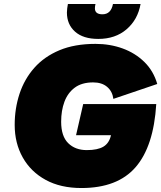

<svg xmlns="http://www.w3.org/2000/svg" viewBox="-20 -936 812 967"><path d="M688 -916Q674 -837 617.5 -788.5Q561 -740 475 -740Q399 -740 358 -776.5Q317 -813 317 -873Q317 -883 318.5 -894Q320 -905 322 -916H461Q458 -904 458 -894Q458 -864 496 -864Q539 -864 549 -916ZM390 11Q285 11 210 -30Q135 -71 94.5 -143Q54 -215 54 -307Q54 -390 78.5 -464Q103 -538 153 -594.5Q203 -651 279.5 -683Q356 -715 461 -715Q534 -715 597.5 -692Q661 -669 707 -624Q753 -579 772 -513L551 -438Q546 -476 519.5 -498.5Q493 -521 449 -521Q392 -521 356.5 -494.5Q321 -468 304.5 -423.5Q288 -379 288 -323Q288 -250 323.5 -215Q359 -180 417 -180Q472 -180 501 -197.5Q530 -215 539 -255H363L399 -412H767Q754 -199 663 -94Q572 11 390 11Z"/></svg>

Font: Prodigy Sans Black
Style: Italic
Weight: 900
Italic angle: -13°
Designer: Wei Huang
Foundry: Wei Huang
Version: Version 1.003; ttfautohint (v1.8.3)